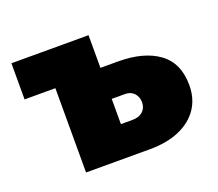

<svg xmlns="http://www.w3.org/2000/svg" viewBox="-94 -649 885 779"><g transform="rotate(-20 349.0 -260.0)"><path d="M154.5 0V-520H354.5V-136H404.5Q432.5 -136 449 -150.8Q465.5 -165.5 465.5 -190Q465.5 -214 451 -229.5Q436.5 -245 412.5 -245H336.5V-379H429.5Q541.5 -379 605.5 -332.2Q669.5 -285.5 669.5 -190Q669.5 -131 640.2 -88.5Q611 -46 557.2 -23Q503.5 0 429.5 0ZM21.5 -364V-520H354.5L154.5 -364Z"/></g></svg>

Font: Geologica Cursive Black
Style: Regular
Weight: 900
Designer: Sindre Bremnes, Frode Helland
Foundry: Monokrom Skriftforlag AS
Version: Version 1.010;gftools[0.9.28]